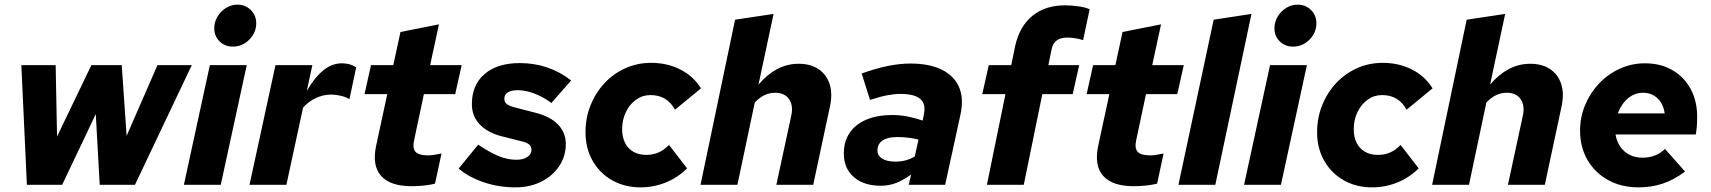

<svg xmlns="http://www.w3.org/2000/svg" viewBox="-20 -797 7379 828"><path d="M96 0 72 -516H220L226 -208L374 -516H505L526 -211L659 -516H807L562 0H410L393 -305L248 0Z M984 -596Q950 -596 927 -618.5Q904 -641 904 -675Q904 -702 918 -725.5Q932 -749 955 -763Q978 -777 1004 -777Q1038 -777 1061.5 -754Q1085 -731 1085 -697Q1085 -656 1055 -626Q1025 -596 984 -596ZM773 0 885 -516H1044L932 0Z M1056 0 1168 -516H1327L1303 -405Q1339 -466 1376 -495Q1413 -524 1454 -524Q1490 -524 1516 -507L1487 -369Q1477 -377 1453 -383Q1429 -389 1407 -389Q1374 -389 1342 -374Q1310 -359 1287 -333L1215 0Z M1755 6Q1663 6 1623.5 -38.5Q1584 -83 1602 -168L1650 -391H1552L1580 -516H1676L1707 -659L1873 -692L1835 -516H1971L1943 -391H1808L1766 -193Q1758 -158 1772 -142.5Q1786 -127 1825 -127Q1837 -127 1848 -128.5Q1859 -130 1884 -135L1856 -5Q1837 0 1809.5 3Q1782 6 1755 6Z M2203 11Q2131 11 2066 -11Q2001 -33 1958 -70L2042 -173Q2095 -138 2132.5 -123Q2170 -108 2207 -108Q2236 -108 2254 -120Q2272 -132 2272 -151Q2272 -165 2262.5 -173.5Q2253 -182 2232 -187L2137 -211Q2078 -228 2046.5 -263Q2015 -298 2015 -348Q2015 -431 2070 -478Q2125 -525 2222 -525Q2284 -525 2340 -506Q2396 -487 2443 -450L2358 -353Q2321 -380 2283.5 -394Q2246 -408 2213 -408Q2185 -408 2170 -398.5Q2155 -389 2155 -371Q2155 -357 2164.5 -349Q2174 -341 2199 -334L2292 -310Q2354 -294 2387 -259.5Q2420 -225 2420 -176Q2420 -123 2391.5 -80.5Q2363 -38 2314 -13.5Q2265 11 2203 11Z M2742 11Q2674 11 2620 -19.5Q2566 -50 2535.5 -104Q2505 -158 2505 -226Q2505 -289 2527 -343.5Q2549 -398 2587.5 -439Q2626 -480 2677.5 -503Q2729 -526 2788 -526Q2857 -526 2913.5 -497.5Q2970 -469 3003 -416L2891 -324Q2873 -356 2847 -371.5Q2821 -387 2785 -387Q2751 -387 2723.5 -367.5Q2696 -348 2679.5 -314.5Q2663 -281 2663 -240Q2663 -206 2675.5 -181Q2688 -156 2711.5 -142.5Q2735 -129 2767 -129Q2796 -129 2820 -139.5Q2844 -150 2865 -172L2943 -71Q2903 -31 2851 -10Q2799 11 2742 11Z M3001 0 3150 -712 3316 -737 3251 -432Q3288 -476 3331.5 -499Q3375 -522 3424 -522Q3476 -522 3510.5 -498.5Q3545 -475 3558 -433.5Q3571 -392 3559 -337L3487 0H3328L3392 -297Q3402 -341 3383 -369Q3364 -397 3323 -397Q3299 -397 3277.5 -387Q3256 -377 3235 -355L3160 0Z M3778 4Q3705 4 3662 -33.5Q3619 -71 3619 -135Q3619 -187 3644 -224Q3669 -261 3716 -281Q3763 -301 3828 -301Q3861 -301 3894.5 -294.5Q3928 -288 3959 -277L3964 -302Q3974 -348 3949 -370Q3924 -392 3863 -392Q3837 -392 3805.5 -386Q3774 -380 3732 -366L3696 -480Q3757 -502 3808.5 -512.5Q3860 -523 3906 -523Q3988 -523 4041.5 -496.5Q4095 -470 4116 -421Q4137 -372 4122 -303L4056 0H3899L3909 -44Q3872 -18 3842 -7Q3812 4 3778 4ZM3842 -100Q3865 -100 3885.5 -105.5Q3906 -111 3925 -122L3941 -195Q3922 -200 3898 -203Q3874 -206 3849 -206Q3808 -206 3786 -191Q3764 -176 3764 -148Q3764 -126 3784.5 -113Q3805 -100 3842 -100Z M4236 0 4316 -391H4216L4244 -516H4341L4358 -599Q4377 -684 4432.5 -729Q4488 -774 4573 -774Q4601 -774 4632 -769.5Q4663 -765 4679 -757L4651 -624Q4615 -635 4583 -635Q4554 -635 4537 -622.5Q4520 -610 4515 -584L4501 -516H4634L4606 -391H4475L4395 0Z M4869 6Q4777 6 4737.5 -38.5Q4698 -83 4716 -168L4764 -391H4666L4694 -516H4790L4821 -659L4987 -692L4949 -516H5085L5057 -391H4922L4880 -193Q4872 -158 4886 -142.5Q4900 -127 4939 -127Q4951 -127 4962 -128.5Q4973 -130 4998 -135L4970 -5Q4951 0 4923.5 3Q4896 6 4869 6Z M5062 0 5214 -712 5377 -737 5221 0Z M5556 -596Q5522 -596 5499 -618.5Q5476 -641 5476 -675Q5476 -702 5490 -725.5Q5504 -749 5527 -763Q5550 -777 5576 -777Q5610 -777 5633.5 -754Q5657 -731 5657 -697Q5657 -656 5627 -626Q5597 -596 5556 -596ZM5345 0 5457 -516H5616L5504 0Z M5897 11Q5829 11 5775 -19.5Q5721 -50 5690.5 -104Q5660 -158 5660 -226Q5660 -289 5682 -343.5Q5704 -398 5742.5 -439Q5781 -480 5832.5 -503Q5884 -526 5943 -526Q6012 -526 6068.5 -497.5Q6125 -469 6158 -416L6046 -324Q6028 -356 6002 -371.5Q5976 -387 5940 -387Q5906 -387 5878.5 -367.5Q5851 -348 5834.5 -314.5Q5818 -281 5818 -240Q5818 -206 5830.5 -181Q5843 -156 5866.5 -142.5Q5890 -129 5922 -129Q5951 -129 5975 -139.5Q5999 -150 6020 -172L6098 -71Q6058 -31 6006 -10Q5954 11 5897 11Z M6156 0 6305 -712 6471 -737 6406 -432Q6443 -476 6486.5 -499Q6530 -522 6579 -522Q6631 -522 6665.5 -498.5Q6700 -475 6713 -433.5Q6726 -392 6714 -337L6642 0H6483L6547 -297Q6557 -341 6538 -369Q6519 -397 6478 -397Q6454 -397 6432.5 -387Q6411 -377 6390 -355L6315 0Z M7046 11Q6973 11 6916 -20Q6859 -51 6826.5 -106.5Q6794 -162 6794 -233Q6794 -292 6816 -344.5Q6838 -397 6876.5 -437.5Q6915 -478 6966 -501Q7017 -524 7074 -524Q7141 -524 7191.5 -495Q7242 -466 7270.5 -414Q7299 -362 7299 -293Q7299 -270 7297.5 -251.5Q7296 -233 7293 -217H6947Q6952 -187 6967.5 -164.5Q6983 -142 7007.5 -129.5Q7032 -117 7063 -117Q7092 -117 7117 -126.5Q7142 -136 7160 -155L7247 -57Q7198 -21 7150 -5Q7102 11 7046 11ZM6957 -308H7159Q7155 -336 7142.5 -355.5Q7130 -375 7110.5 -386Q7091 -397 7065 -397Q7041 -397 7020 -386Q6999 -375 6983 -355Q6967 -335 6957 -308Z"/></svg>

Font: Red Hat Text VF
Style: Italic
Weight: 300
Italic angle: -12°
Designer: Pentagram, MCKL
Foundry: Pentagram, MCKL
Version: Version 1.023